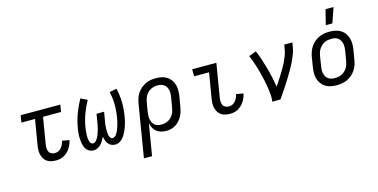

<svg xmlns="http://www.w3.org/2000/svg" viewBox="-89 -1229 3777 1918"><g transform="rotate(-15 1800.0 -270.0)"><path d="M350 8Q326 8 302.5 3Q279 -2 260 -14.5Q241 -27 229 -46.5Q217 -66 211 -88.5Q205 -111 205.5 -135Q206 -159 210 -184L254 -447H113L125 -520H535L523 -447H337L291 -172Q288 -152 289 -133Q290 -114 298 -98Q306 -82 323 -74Q340 -66 360 -66Q378 -66 395.5 -74.5Q413 -83 425.5 -98Q438 -113 446 -130.5Q454 -148 458 -167L532 -154Q528 -134 519.5 -113.5Q511 -93 499 -74Q487 -55 470.5 -39Q454 -23 434.5 -12Q415 -1 393 3.5Q371 8 350 8Z M741 8Q721 8 703 0.5Q685 -7 672.5 -20.5Q660 -34 652.5 -52Q645 -70 641.5 -89Q638 -108 636 -127.5Q634 -147 634.5 -167Q635 -187 637 -207.5Q639 -228 643 -248Q655 -320 681 -390.5Q707 -461 744 -528L812 -495Q777 -433 753.5 -368Q730 -303 719 -237Q717 -224 715.5 -211.5Q714 -199 713 -186.5Q712 -174 711.5 -162Q711 -150 711 -137.5Q711 -125 713 -113Q715 -101 719 -89.5Q723 -78 731 -69.5Q739 -61 752 -61Q763 -61 773 -68Q783 -75 790 -85Q797 -95 803 -105.5Q809 -116 813.5 -127Q818 -138 821.5 -149Q825 -160 828.5 -171Q832 -182 834.5 -193Q837 -204 839.5 -215Q842 -226 844 -237.5Q846 -249 848 -260L861 -338H939L926 -260Q924 -249 922 -238Q920 -227 918.5 -215.5Q917 -204 916.5 -193Q916 -182 915.5 -171Q915 -160 915.5 -149Q916 -138 916.5 -127Q917 -116 918.5 -105.5Q920 -95 924 -85.5Q928 -76 936 -68.5Q944 -61 955 -61Q966 -61 976 -68Q986 -75 992.5 -84.5Q999 -94 1005 -104.5Q1011 -115 1015 -125.5Q1019 -136 1023 -147Q1027 -158 1030.5 -169Q1034 -180 1036.5 -191Q1039 -202 1042 -212.5Q1045 -223 1046.5 -234Q1048 -245 1050 -256Q1061 -322 1059.5 -387Q1058 -452 1044 -513L1118 -528Q1134 -461 1136 -389.5Q1138 -318 1126 -246Q1123 -227 1119 -207.5Q1115 -188 1109.5 -169Q1104 -150 1097 -131Q1090 -112 1081.5 -93.5Q1073 -75 1062 -57.5Q1051 -40 1036.5 -25Q1022 -10 1002.5 -1Q983 8 964 8Q942 8 923 -0.5Q904 -9 892 -25Q880 -41 873 -60.5Q866 -80 862 -100Q853 -81 842 -62.5Q831 -44 816.5 -28Q802 -12 781.5 -2Q761 8 741 8Z M1203 215 1293 -330Q1298 -356 1306.5 -382.5Q1315 -409 1331 -432.5Q1347 -456 1369.5 -475.5Q1392 -495 1417.5 -507Q1443 -519 1470 -523.5Q1497 -528 1523 -528Q1554 -528 1583.5 -522Q1613 -516 1637 -500.5Q1661 -485 1678 -461.5Q1695 -438 1703 -410Q1711 -382 1710.5 -351.5Q1710 -321 1705 -290L1688 -190Q1684 -166 1677 -141.5Q1670 -117 1658 -94.5Q1646 -72 1628 -52Q1610 -32 1587.5 -18Q1565 -4 1540.5 2Q1516 8 1491 8Q1463 8 1437 0.5Q1411 -7 1390.5 -23.5Q1370 -40 1358 -63.5Q1346 -87 1342 -114L1287 215ZM1459 -66Q1476 -66 1494 -69.5Q1512 -73 1529 -81.5Q1546 -90 1559.5 -103.5Q1573 -117 1583 -133.5Q1593 -150 1598 -167.5Q1603 -185 1606 -202L1623 -302Q1626 -321 1627 -339.5Q1628 -358 1624.5 -375.5Q1621 -393 1612.5 -408.5Q1604 -424 1590.5 -434.5Q1577 -445 1559.5 -449.5Q1542 -454 1523 -454Q1506 -454 1488 -450.5Q1470 -447 1453 -438.5Q1436 -430 1422 -416.5Q1408 -403 1398.5 -386.5Q1389 -370 1383.5 -352.5Q1378 -335 1375 -318L1360 -227Q1357 -208 1356 -189Q1355 -170 1358 -151.5Q1361 -133 1368.5 -116.5Q1376 -100 1389.5 -88Q1403 -76 1421 -71Q1439 -66 1459 -66Z M2150 8Q2126 8 2102.5 3Q2079 -2 2060 -14.5Q2041 -27 2029 -46.5Q2017 -66 2011 -88.5Q2005 -111 2005.5 -135Q2006 -159 2010 -184L2054 -447H1899V-520H2149L2091 -172Q2088 -152 2089 -133Q2090 -114 2098 -98Q2106 -82 2123 -74Q2140 -66 2160 -66Q2178 -66 2195.5 -74.5Q2213 -83 2225.5 -98Q2238 -113 2246 -130.5Q2254 -148 2258 -167L2332 -154Q2328 -134 2319.5 -113.5Q2311 -93 2299 -74Q2287 -55 2270.5 -39Q2254 -23 2234.5 -12Q2215 -1 2193 3.5Q2171 8 2150 8Z M2588 0Q2593 -34 2591 -66.5Q2589 -99 2584.5 -131Q2580 -163 2573.5 -194.5Q2567 -226 2560 -257.5Q2553 -289 2544.5 -319.5Q2536 -350 2527 -380.5Q2518 -411 2507 -440.5Q2496 -470 2483 -499L2559 -528Q2580 -482 2595.5 -433.5Q2611 -385 2625 -335.5Q2639 -286 2650 -235.5Q2661 -185 2668 -133Q2686 -159 2703.5 -186Q2721 -213 2738 -240Q2755 -267 2771 -295Q2787 -323 2801 -351.5Q2815 -380 2826 -409Q2837 -438 2842 -468L2851 -520H2935L2926 -468Q2921 -436 2909.5 -405.5Q2898 -375 2883.5 -344.5Q2869 -314 2853 -284.5Q2837 -255 2819.5 -226Q2802 -197 2784.5 -168.5Q2767 -140 2748.5 -112Q2730 -84 2710.5 -56Q2691 -28 2672 0Z M3254 8Q3223 8 3193 2Q3163 -4 3138.5 -19Q3114 -34 3097 -57.5Q3080 -81 3071.5 -109Q3063 -137 3063.5 -168Q3064 -199 3069 -230L3085 -330Q3090 -357 3099.5 -383.5Q3109 -410 3124.5 -433.5Q3140 -457 3163 -476Q3186 -495 3212 -507Q3238 -519 3265.5 -523.5Q3293 -528 3319 -528Q3350 -528 3380 -522Q3410 -516 3434.5 -501Q3459 -486 3476 -462.5Q3493 -439 3501.5 -411Q3510 -383 3510 -352Q3510 -321 3505 -290L3488 -190Q3484 -163 3474.5 -136.5Q3465 -110 3449 -86.5Q3433 -63 3410.5 -44Q3388 -25 3362 -13Q3336 -1 3308 3.5Q3280 8 3254 8ZM3254 -66Q3272 -66 3290.5 -69Q3309 -72 3325.5 -80.5Q3342 -89 3357 -102.5Q3372 -116 3382 -132.5Q3392 -149 3397.5 -166.5Q3403 -184 3406 -202L3423 -302Q3426 -321 3426.5 -340Q3427 -359 3423.5 -376.5Q3420 -394 3411 -409.5Q3402 -425 3388.5 -435.5Q3375 -446 3357 -450Q3339 -454 3320 -454Q3302 -454 3283.5 -451Q3265 -448 3248 -439.5Q3231 -431 3216.5 -417.5Q3202 -404 3191.5 -387.5Q3181 -371 3175.5 -353.5Q3170 -336 3167 -318L3151 -218Q3148 -199 3147 -180Q3146 -161 3150 -143.5Q3154 -126 3162.5 -110.5Q3171 -95 3185 -84.5Q3199 -74 3217 -70Q3235 -66 3254 -66ZM3302 -600 3341 -755H3424L3370 -600Z"/></g></svg>

Font: Iosevka HT Extended
Style: Italic
Weight: 400
Width: 7
Italic angle: -9°
Monospace: yes
Designer: Belleve Invis
Foundry: Belleve Invis
Version: Version 32.3.0; ttfautohint (v1.8.4)